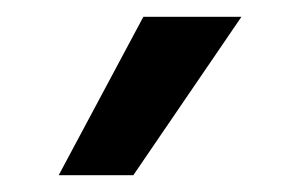

<svg xmlns="http://www.w3.org/2000/svg" viewBox="-20 -804 358 229"><path d="M139 -595H50L151 -784H268Z"/></svg>

Font: Belgrano
Style: Regular
Weight: 400
Designer: Daniel Hernandez
Foundry: Daniel Hernndez
Version: Version 1.003